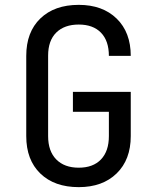

<svg xmlns="http://www.w3.org/2000/svg" viewBox="-20 -760 640 790"><path d="M304 10Q204 10 146 -46Q88 -102 88 -200V-530Q88 -628 146 -684Q204 -740 304 -740Q402 -740 460 -683.5Q518 -627 518 -530H428Q428 -592 395.5 -625.5Q363 -659 304 -659Q245 -659 211.5 -626Q178 -593 178 -531V-200Q178 -138 211.5 -104Q245 -70 304 -70Q363 -70 395.5 -104Q428 -138 428 -200V-300H280V-382H518V-200Q518 -103 460 -46.5Q402 10 304 10Z"/></svg>

Font: JetBrainsMonoNL NFM
Style: Regular
Weight: 400
Monospace: yes
Designer: Philipp Nurullin, Konstantin Bulenkov
Foundry: JetBrains
Version: Version 2.304; ttfautohint (v1.8.4.7-5d5b);Nerd Fonts 3.3.0